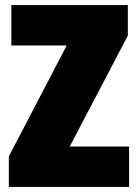

<svg xmlns="http://www.w3.org/2000/svg" viewBox="-20 -740 546 760"><path d="M25 -720H486V-599L256 -160H491V0H15V-121L244 -560H25Z"/></svg>

Font: Protest Strike
Style: Regular
Weight: 400
Designer: Octavio Pardo
Foundry: Ashler Design
Version: Version 2.005; ttfautohint (v1.8.4.7-5d5b)